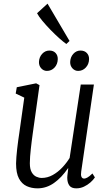

<svg xmlns="http://www.w3.org/2000/svg" viewBox="-20 -1022 584 1052"><path d="M185.5 10Q153 10 126.2 -2.2Q99.5 -14.5 83.8 -44Q68 -73.5 68 -126.5Q68 -141.5 69.8 -162Q71.5 -182.5 74 -205.8Q76.5 -229 79.8 -252.2Q83 -275.5 86 -295L113 -487L66 -509.5L72 -544L178 -565.5L196.5 -555.5L159.5 -291Q156.5 -270 153.8 -248.2Q151 -226.5 148.8 -205.5Q146.5 -184.5 145 -164.8Q143.5 -145 143.5 -127.5Q143.5 -95.5 153.8 -78Q164 -60.5 179 -53.8Q194 -47 208.5 -47Q240 -47 268.8 -63Q297.5 -79 321.2 -104.2Q345 -129.5 361.5 -156.5L422.5 -559H494.5L425 -82.5Q422 -63.5 426.2 -53.5Q430.5 -43.5 441.5 -43.5Q447.5 -43.5 458 -48.8Q468.5 -54 486.5 -71.5L500 -50Q491 -36 475.2 -22.2Q459.5 -8.5 439.8 0.8Q420 10 398 10Q371 10 359.8 -5.8Q348.5 -21.5 348.5 -48.5Q348.5 -53 349.2 -59.5Q350 -66 350.8 -73.2Q351.5 -80.5 352.5 -87.2Q353.5 -94 354 -100H352.5Q335 -74.5 315.8 -54.2Q296.5 -34 276 -19.5Q255.5 -5 232.8 2.5Q210 10 185.5 10ZM237 -633.5Q219 -633.5 206 -647.5Q193 -661.5 193.5 -682.5Q194.5 -709 211 -727Q227.5 -745 250.5 -745Q272.5 -745 284.8 -731.5Q297 -718 296.5 -698Q296 -670.5 279 -652Q262 -633.5 237 -633.5ZM408 -633.5Q390 -633.5 377 -647.5Q364 -661.5 364.5 -682.5Q365.5 -709 381.8 -727Q398 -745 421 -745Q443 -745 455.8 -731.5Q468.5 -718 468 -698Q467.5 -670.5 450.2 -652Q433 -633.5 408 -633.5ZM343.5 -781Q327.5 -792 304 -813Q280.5 -834 256.2 -859Q232 -884 212 -908Q192 -932 183 -949.5L240.5 -1002L361 -797.5Z"/></svg>

Font: Merriweather 24pt SemiCondensed Light
Style: Italic
Weight: 300
Width: 4
Italic angle: -7.8°
Designer: Eben Sorkin
Foundry: Eben Sorkin
Version: Version 2.101